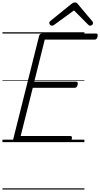

<svg xmlns="http://www.w3.org/2000/svg" viewBox="-20 -1162 819 1570"><path d="M112 0Q97 0 91 -5.5Q85 -11 88 -23L300 -869Q302 -878 309 -883Q316 -888 331 -888H765Q775 -888 777.5 -882Q780 -876 778 -863Q775 -850 769 -844Q763 -838 754 -838H346L260 -494H602Q612 -494 614.5 -488Q617 -482 615 -470Q612 -456 606 -450Q600 -444 591 -444H248L149 -50H554Q564 -50 567 -44Q570 -38 567 -25Q564 -12 558 -6Q552 0 543 0ZM405 -952Q396 -952 389.5 -959Q383 -966 383 -974Q383 -980 385 -983Q387 -986 391 -990L563 -1129Q572 -1136 578.5 -1139Q585 -1142 593 -1142Q600 -1142 606 -1138.5Q612 -1135 617 -1128L735 -988Q738 -984 739.5 -980.5Q741 -977 741 -973Q741 -964 733 -958Q725 -952 717 -952Q712 -952 707.5 -954.5Q703 -957 699 -962L585 -1077L426 -961Q419 -956 414.5 -954Q410 -952 405 -952ZM0 378H670V388H0ZM0 -20H670V0H0ZM0 -505H670V-500H0ZM0 -898H670V-888H0Z"/></svg>

Font: Playwrite DE SAS Guides
Style: Regular
Weight: 400
Designer: Veronika Burian, José Scaglione
Foundry: TypeTogether
Version: Version 1.003